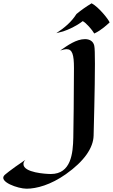

<svg xmlns="http://www.w3.org/2000/svg" viewBox="-342 -742 684 1163"><path d="M229 -465C223 -493 200 -505 173 -505C120 -505 67 -467 23 -436C38 -441 51 -444 62 -444C96 -444 106 -411 106 -330C106 -207 103 67 102 92C100 186 89 312 -34 312C-64 312 -200 304 -200 252C-200 244 -197 235 -188 226C-285 291 -315 319 -315 319C-353 359 -233 401 -181 401C-121 401 -35 378 57 313C169 234 223 153 225 80C226 36 233 -208 233 -355C233 -411 232 -453 229 -465ZM322 -606C318 -621 257 -699 213 -722C177 -700 150 -681 121 -657C91 -609 48 -573 -1 -541L41 -552C72 -562 121 -584 159 -614C179 -605 218 -559 229 -539C273 -559 309 -595 322 -606Z"/></svg>

Font: Eagle Lake
Style: Regular
Weight: 400
Designer: Astigmatic (AOETI)
Foundry: Astigmatic (AOETI)
Version: Version 1.000